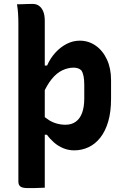

<svg xmlns="http://www.w3.org/2000/svg" viewBox="-20 -758 640 982"><path d="M67 -736Q81 -736 94 -736.5Q107 -737 120 -737.5Q133 -738 147 -738Q165 -738 178.5 -729Q192 -720 200.5 -701Q209 -682 209 -651Q209 -585 209 -499.5Q209 -414 209 -319.5Q209 -225 209 -130Q209 -35 209 50.5Q209 136 209 202Q195 202 181 203Q167 204 152 204Q137 204 121 204Q108 204 97 201.5Q86 199 80 191.5Q74 184 74 170Q74 109 74 40Q74 -29 74 -103Q74 -177 74 -250.5Q74 -324 74 -394Q74 -464 74 -526Q74 -588 74 -636Q74 -663 72.5 -687.5Q71 -712 67 -736ZM388 -550Q433 -550 469.5 -524.5Q506 -499 527 -453.5Q548 -408 548 -349V-253Q548 -186 533.5 -136.5Q519 -87 493 -54Q467 -21 432.5 -5Q398 11 360 11Q330 11 303.5 0Q277 -11 256 -29.5Q235 -48 220 -69H195V-172Q212 -155 230.5 -143.5Q249 -132 270.5 -126Q292 -120 315 -120Q346 -120 367.5 -135.5Q389 -151 400 -181Q411 -211 411 -255V-323Q411 -350 407.5 -368Q404 -386 396 -398Q389 -405 379 -408.5Q369 -412 357 -412Q327 -412 298 -398Q269 -384 244 -353Q219 -322 198 -273V-423H221Q237 -460 263 -488.5Q289 -517 321 -533.5Q353 -550 388 -550Z"/></svg>

Font: Rec Mono Semicasual
Style: Bold
Weight: 700
Version: Version 1.085; ttfautohint (v1.8.4.7-5d5b)